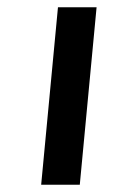

<svg xmlns="http://www.w3.org/2000/svg" viewBox="-20 -507 335 527"><path d="M93 0 139.1 -487H245.1L199 0Z"/></svg>

Font: Karla
Style: Italic
Weight: 400
Italic angle: -8°
Designer: Jonathan Pinhorn
Version: Version 2.004;gftools[0.9.33]